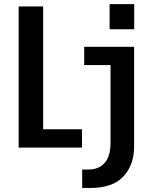

<svg xmlns="http://www.w3.org/2000/svg" viewBox="-20 -732 765 952"><path d="M523.5 -711.5H645.5V-587H523.5ZM72.5 0V-700H194V-91H386.5V0ZM387.5 200V108.5H418Q471 108.5 499.5 75Q528 41.5 528 -22.5V-409.5H397.5V-500H645V-6Q645 86 591.8 143Q538.5 200 428 200Z"/></svg>

Font: Trispace SemiCondensed Medium
Style: Regular
Weight: 500
Width: 4
Designer: Tyler Finck
Foundry: Etcetera Type Company
Version: Version 1.210; ttfautohint (v1.8.3)